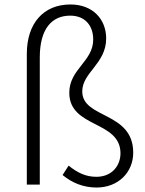

<svg xmlns="http://www.w3.org/2000/svg" viewBox="-20 -826 649 859"><path d="M412 13C509 13 576 -55 576 -143C576 -328 348 -294 348 -417C348 -502 455 -541 455 -654C455 -739 396 -806 295 -806C175 -806 100 -722 100 -585V0H158V-569C158 -696 211 -756 294 -756C361 -756 397 -711 397 -649C397 -551 290 -517 290 -411C290 -252 519 -288 519 -140C519 -86 482 -35 411 -35C365 -35 328 -52 287 -85L260 -43C302 -8 353 13 412 13Z"/></svg>

Font: Genne Gothic Light
Style: Regular
Weight: 300
Designer: Ryoko NISHIZUKA (kana & ideographs); Paul D. Hunt (Latin, Greek & Cyrillic); Wenlong ZHANG (bopomofo); Sandoll Communica
Foundry: Adobe Systems Incorporated
Version: Version 1.004;PS 1.004;hotconv 16.6.51;makeotf.lib2.5.65220